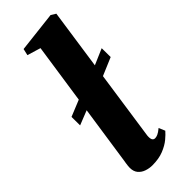

<svg xmlns="http://www.w3.org/2000/svg" viewBox="-269 -848 891 891"><g transform="rotate(-45 176.0 -403.0)"><path d="M27.5 -358 27 -414 143.5 -461.5 204 -477 351.5 -540.5 352 -482 201 -418 138.5 -402ZM214.5 -104Q213 -86.5 217.2 -78Q221.5 -69.5 232 -69.5Q239.5 -69.5 249.5 -73.8Q259.5 -78 276.5 -92L289.5 -61Q278.5 -48 258.5 -31.2Q238.5 -14.5 207.5 -2Q176.5 10.5 133.5 10.5Q114 10.5 94.8 4Q75.5 -2.5 63.2 -17.2Q51 -32 51 -56Q51 -61.5 51.8 -69Q52.5 -76.5 53.8 -84.2Q55 -92 56 -97.5L151 -741.5L85 -761.5L92.5 -794L292.5 -817L316 -802.5Z"/></g></svg>

Font: Merriweather 60pt Black
Style: Italic
Weight: 900
Italic angle: -7.8°
Version: Version 2.101